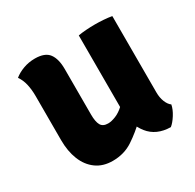

<svg xmlns="http://www.w3.org/2000/svg" viewBox="-120 -637 788 776"><g transform="rotate(-30 274.5 -249.0)"><path d="M487.5 -142.5Q487.5 -118.5 495.2 -99Q503 -79.5 515.5 -70.5Q511.5 -49.5 497 -26.5Q482.5 -3.5 468 8Q401.5 7 366.2 -37.5Q331 -82 331 -144.5V-499Q347 -502 368.2 -503.5Q389.5 -505 409.5 -505Q429 -505 449.8 -503.5Q470.5 -502 487.5 -499ZM57.5 -374Q57.5 -403.5 51.8 -429Q46 -454.5 32.5 -473.5Q50 -488 75.5 -497.5Q101 -507 130 -507Q177 -507 195.5 -482Q214 -457 214 -410.5V-197.5Q214 -164 223 -147.8Q232 -131.5 256.5 -131.5Q272 -131.5 292.5 -139.8Q313 -148 333.2 -167Q353.5 -186 368.5 -217V-80.5Q333.5 -46 292.2 -18.5Q251 9 197.5 9Q152 9 120.8 -13.8Q89.5 -36.5 73.5 -76.5Q57.5 -116.5 57.5 -169Z"/></g></svg>

Font: Signika Light
Style: Bold
Weight: 700
Version: Version 2.003;gftools[0.9.32]